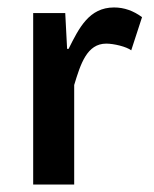

<svg xmlns="http://www.w3.org/2000/svg" viewBox="-20 -495 414 515"><path d="M361 -449C338 -466 313 -475 286 -475C219 -475 192 -420 164 -364H160L155 -460H69V0H179V-267C196 -323 213 -378 265 -378C285 -378 319 -370 332 -360Z"/></svg>

Font: Quattrocento Sans
Style: Bold
Weight: 700
Designer: Pablo Impallari
Foundry: Pablo Impallari, Igino Marini, Brenda Gallo
Version: Version 2.000